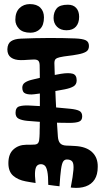

<svg xmlns="http://www.w3.org/2000/svg" viewBox="-20 -897 514 939"><path d="M320 -296Q267.5 -296 215.8 -298.8Q164 -301.5 113 -306Q87.5 -308.5 71.8 -316.2Q56 -324 56 -345Q56 -371.5 75 -377Q94 -382.5 123 -381Q171 -379 227.8 -374Q284.5 -369 324 -365Q353.5 -362 367.8 -354.8Q382 -347.5 382 -328Q382 -308 366.5 -302Q351 -296 320 -296ZM296 -460Q258.5 -452.5 221.5 -446.5Q184.5 -440.5 147 -436Q122.5 -433 105.8 -439Q89 -445 89 -468Q89 -484.5 102 -493.2Q115 -502 136 -507Q171.5 -516 207.2 -523Q243 -530 278 -536Q315.5 -542 335.2 -536.5Q355 -531 355 -504Q355 -484 339.8 -474.8Q324.5 -465.5 296 -460ZM127 -493Q138.5 -493 144.2 -486.8Q150 -480.5 150 -472Q150 -456.5 143.2 -449.8Q136.5 -443 126 -443Q112.5 -443 106.2 -450Q100 -457 100 -468Q100 -480 106.8 -486.5Q113.5 -493 127 -493ZM21 -99Q21 -144 45.8 -166.2Q70.5 -188.5 107 -189Q120.5 -189 130.5 -189.2Q140.5 -189.5 150 -190Q163 -191 167.8 -199.8Q172.5 -208.5 173 -227Q173.5 -234.5 173.8 -243.5Q174 -252.5 174 -262.5Q174.5 -269 174.5 -275.8Q174.5 -282.5 174.5 -289Q175 -295.5 175 -302Q175 -308.5 175 -315Q175 -321.5 175 -343.5Q175 -365.5 175 -395Q175 -398.5 175 -401.8Q175 -405 175 -408.5Q175 -412 175 -415.5Q175 -420.5 175 -425.2Q175 -430 175 -435Q175 -478 174.8 -518.8Q174.5 -559.5 174 -578Q173.5 -594 167.2 -600Q161 -606 146 -606Q133.5 -606 116.5 -604.5Q99.5 -603 82 -603Q51.5 -603 33.8 -615.8Q16 -628.5 16 -656Q17 -684 33.8 -695.2Q50.5 -706.5 81 -708Q149.5 -711 217.8 -711.2Q286 -711.5 348 -709Q384 -707.5 399.5 -700Q415 -692.5 415 -672Q415 -652.5 400.8 -644Q386.5 -635.5 361 -631Q335.5 -626 314 -623.8Q292.5 -621.5 272 -617Q258.5 -614 252.2 -608.2Q246 -602.5 246 -588Q248.5 -499 252.5 -409.2Q256.5 -319.5 263 -230Q264.5 -207.5 273.8 -196.8Q283 -186 304 -185Q314.5 -184.5 325.5 -184.2Q336.5 -184 347 -183Q402 -180 430.5 -153Q459 -126 458 -81Q458 -43 442.8 -19.2Q427.5 4.5 399.5 14.5Q371.5 24.5 334 21Q332 21 330.2 20.5Q328.5 20 326 20Q337 -37 339.2 -66.5Q341.5 -96 333.8 -106.5Q326 -117 307 -117Q295.5 -117 289 -107.2Q282.5 -97.5 278.5 -69.2Q274.5 -41 271 14Q257.5 12.5 244 10.8Q230.5 9 216 7Q216 -36.5 211.5 -58.2Q207 -80 199 -87Q191 -94 180 -94Q169 -94 161.5 -87Q154 -80 151.8 -60.2Q149.5 -40.5 154 -2Q142 -3.5 130 -5.8Q118 -8 106 -10Q68 -17 44.5 -37.5Q21 -58 21 -99ZM129 -737Q91.5 -737 73.2 -756.2Q55 -775.5 55 -800Q55 -837.5 75.2 -857.2Q95.5 -877 126 -877Q160 -877 177.5 -859.2Q195 -841.5 195 -812Q195 -774 176.2 -755.5Q157.5 -737 129 -737ZM305 -749Q276 -749 259 -766Q242 -783 242 -809Q242 -837.5 257.2 -855.8Q272.5 -874 312 -874Q338.5 -874 352.8 -858Q367 -842 367 -815Q367 -784.5 351.5 -766.8Q336 -749 305 -749Z"/></svg>

Font: Kablammo
Style: Regular
Weight: 400
Designer: Travis Kochel, Lizy Gershenzon, Daria Petrova, Ethan Cohen
Foundry: Vectro Type Foundry
Version: Version 1.002